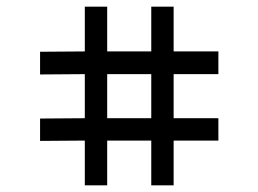

<svg xmlns="http://www.w3.org/2000/svg" viewBox="-20 -687 774 575"><path d="M500 -667V-533H634V-465H500V-333H634V-266H500V-132H433V-266H301V-132H234V-266L100 -265V-332L234 -333V-465L100 -464V-532L234 -533V-667H301V-533H433V-667ZM433 -333V-465H301V-333Z"/></svg>

Font: Dune Rise
Style: Regular
Weight: 400
Version: Version 001.000